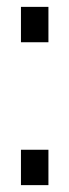

<svg xmlns="http://www.w3.org/2000/svg" viewBox="-20 -539 202 559"><path d="M41 -416V-519H121V-416ZM41 0V-103H121V0Z"/></svg>

Font: Homenaje
Style: Regular
Weight: 400
Designer: Constanza Artigas Preller, Agustina Mingote
Foundry: Constanza Artigas Preller, Agustina Mingote
Version: Version 1.100